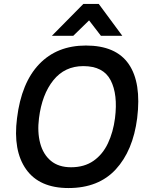

<svg xmlns="http://www.w3.org/2000/svg" viewBox="-20 -940 734 970"><path d="M401 -920H479L598 -759H490L430 -837L350 -759H242ZM66 -343Q88 -522 178 -616Q268 -710 414 -710Q566 -710 630.5 -616Q695 -522 673 -343Q652 -179 565 -84.5Q478 10 326 10Q179 10 112 -84.5Q45 -179 66 -343ZM339 -95Q406 -95 452.5 -127.5Q499 -160 525.5 -216.5Q552 -273 561 -343Q576 -463 539 -534.5Q502 -606 401 -606Q307 -606 249.5 -534.5Q192 -463 177 -343Q168 -273 183 -216.5Q198 -160 237 -127.5Q276 -95 339 -95Z"/></svg>

Font: Haskoy SemiBold
Style: Italic
Weight: 600
Designer: Ertekin Erdin
Foundry: Ertekin Erdin
Version: Version 2.000; ttfautohint (v1.8.4.7-5d5b)